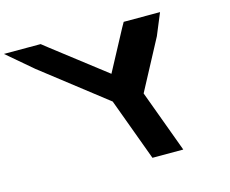

<svg xmlns="http://www.w3.org/2000/svg" viewBox="-538 -948 1410 1176"><g transform="rotate(-15 166.5 -360.0)"><path d="M339.9 -329.8 454.2 -20 485.5 65H290L258.7 -20L144.1 -330.8L-262.1 -647L-424 -785H-191.3L-150.8 -753L180.5 -497L317.3 -753L335.4 -785H565.8L508.7 -647Z"/></g></svg>

Font: Nordica Plus
Style: NordicaClassicBkExtOpObl
Weight: 900
Version: Version 1.01